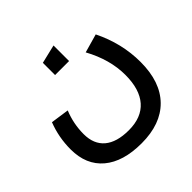

<svg xmlns="http://www.w3.org/2000/svg" viewBox="-166 -582 933 933"><g transform="rotate(-45 300.5 -115.5)"><path d="M59.1 -176.8 153.8 -163.1Q127 -97.2 127 -26.9Q127 42.5 170.2 78.9Q213.4 115.2 295.9 115.2Q383.3 115.2 428.7 63.5Q474.1 11.7 474.1 -86.9Q474.1 -192.9 415 -300.8L511.2 -328.1Q570.8 -207.5 570.8 -79.1Q570.8 57.6 498.8 130.9Q426.8 204.1 294.9 204.1Q168.5 204.1 99.1 145.8Q29.8 87.4 29.8 -19Q29.8 -101.6 59.1 -176.8ZM231.9 -328.1V-412.1L328.1 -435.1V-328.1Z"/></g></svg>

Font: LT Superior Med
Style: Regular
Weight: 500
Designer: Daniel Lyons
Foundry: LyonsType
Version: Version 1.000